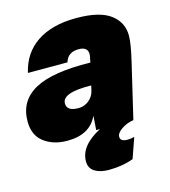

<svg xmlns="http://www.w3.org/2000/svg" viewBox="-116 -644 831 938"><g transform="rotate(-15 299.5 -175.0)"><path d="M356 -554Q474 -554 528.5 -513Q583 -472 583 -405Q583 -364 562 -276L497 0Q463 5 436 23.5Q409 42 409 61Q409 85 445 85Q463 85 480 80L444 183Q388 204 318 204Q276 204 248.5 187Q221 170 221 135Q221 56 328 0H309L314 -72Q276 14 160 14Q90 14 43 -21.5Q-4 -57 -4 -127Q-4 -231 85.5 -280.5Q175 -330 367 -326L369 -337Q374 -358 374 -367Q374 -404 328 -404Q273 -404 259 -356H59Q81 -452 157 -503Q233 -554 356 -554ZM195 -165Q195 -126 254 -126Q284 -126 307 -145Q330 -164 336 -191L342 -217Q195 -220 195 -165Z"/></g></svg>

Font: Nacelle Black
Style: Italic
Weight: 900
Italic angle: -12°
Designer: Sora Sagano
Foundry: Sora Sagano
Version: Version 1.000;FEAKit 1.0